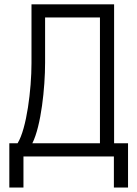

<svg xmlns="http://www.w3.org/2000/svg" viewBox="-20 -713 626 875"><path d="M22.5 141.6H86.9V0H499V141.6H563.5V-60.1H500V-693.4H123.5V-424.3C123.5 -306.6 101.6 -126.5 60.1 -60.1H22.5ZM435.5 -60.1H127.4C167.5 -139.6 185.5 -313.5 185.5 -427.2V-633.3H435.5Z"/></svg>

Font: Cascadia Mono NF Light
Style: Regular
Weight: 300
Monospace: yes
Designer: Aaron Bell
Foundry: Saja Typeworks
Version: Version 2404.023